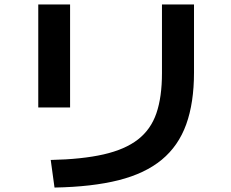

<svg xmlns="http://www.w3.org/2000/svg" viewBox="-20 -793 1040 863"><path d="M208 -74Q349 -77 445.5 -99Q542 -121 600 -166Q658 -211 683 -284Q708 -357 708 -464V-773H852V-467Q852 -331 817 -234Q782 -137 707 -75Q632 -13 513 17Q394 47 225 50ZM152 -310V-773H295V-310Z"/></svg>

Font: M PLUS 1
Style: Bold
Weight: 700
Designer: Coji Morishita
Foundry: UNDERFOREST DESIGN
Version: Version 1.001